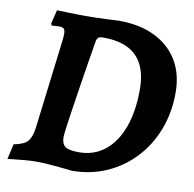

<svg xmlns="http://www.w3.org/2000/svg" viewBox="-75 -722 818 810"><g transform="rotate(10 334.0 -317.0)"><path d="M282.8 12Q282.8 12 267.6 10Q252.3 8 228.5 6Q204.7 4 179.3 2Q153.9 0 133.7 0Q108.3 0 79 2.5Q49.6 5.1 28.9 7.6Q8.2 10.2 8.2 10.2L23.2 -55.3Q64.8 -63 81.2 -80.2Q97.6 -97.5 103.5 -140L150.5 -524.4Q154.5 -556.4 149.9 -567.4Q145.3 -578.4 127.5 -578.4Q118 -578.4 106.4 -577.4Q94.8 -576.4 94.8 -576.4L90.7 -584.9L105.3 -644Q105.3 -644 118.4 -643.5Q131.6 -643 151.9 -642.5Q172.1 -642 192.5 -641.5Q212.9 -641 227.4 -641Q244.4 -641 268.2 -641.7Q292.1 -642.4 315.9 -643.4Q339.8 -644.4 355.4 -645.1Q371 -645.9 371 -645.9Q459.3 -645.9 523.6 -614.8Q588 -583.8 623.2 -526.2Q658.4 -468.5 658.4 -387.7Q658.4 -302.4 630.4 -229.5Q602.3 -156.5 551.3 -102.3Q500.3 -48.1 431.8 -18Q363.3 12 282.8 12ZM318.3 -564.5Q303.3 -564.5 296.9 -559.8Q290.6 -555.1 288.1 -540.2Q281.2 -498.7 273.9 -453.7Q266.7 -408.7 259.6 -364Q252.5 -319.3 246.5 -278.9Q240.5 -238.6 235.5 -205.7Q230.6 -172.9 227.9 -151.7Q225.2 -130.4 225.2 -124.1Q225.2 -92.4 241.7 -81.2Q258.1 -70.1 299.6 -70.1Q364.2 -70.1 410.8 -107.3Q457.4 -144.5 482.5 -212.9Q507.6 -281.4 507.6 -374.9Q507.6 -470.1 460.4 -517.3Q413.2 -564.5 318.3 -564.5Z"/></g></svg>

Font: Alegreya
Style: Italic
Weight: 400
Italic angle: -7°
Designer: Juan Pablo del Peral
Foundry: Huerta Tipografica
Version: Version 2.009